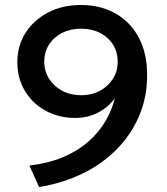

<svg xmlns="http://www.w3.org/2000/svg" viewBox="-20 -735 669 770"><path d="M136.5 15 98 -71Q173.5 -80 232 -104.5Q290.5 -129 332.8 -165.8Q375 -202.5 401.8 -247.2Q428.5 -292 440.5 -341Q414 -304.5 372.8 -283.2Q331.5 -262 282.5 -262Q216.5 -262 163.8 -290.5Q111 -319 80.2 -369.8Q49.5 -420.5 49.5 -486Q49.5 -551 82.2 -602.8Q115 -654.5 172.8 -684.8Q230.5 -715 305 -715Q382 -715 441.8 -681.8Q501.5 -648.5 535.8 -585.8Q570 -523 570 -434Q570 -344 537.2 -268.2Q504.5 -192.5 445.8 -134Q387 -75.5 308 -37.5Q229 0.5 136.5 15ZM305 -353Q347 -353 380 -370.5Q413 -388 432.5 -418.5Q452 -449 452 -487Q452 -526 433.2 -556Q414.5 -586 381.2 -603Q348 -620 305 -620Q262.5 -620 229 -603Q195.5 -586 176.5 -556Q157.5 -526 157.5 -487Q157.5 -449 177.2 -418.5Q197 -388 230.2 -370.5Q263.5 -353 305 -353Z"/></svg>

Font: Geologica Cursive
Style: Regular
Weight: 400
Designer: Sindre Bremnes, Frode Helland
Foundry: Monokrom Skriftforlag AS
Version: Version 1.010;gftools[0.9.28]